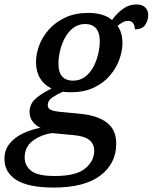

<svg xmlns="http://www.w3.org/2000/svg" viewBox="-61 -604 687 864"><path d="M181 240Q67 240 13 206Q-41 172 -41 111Q-41 71 -18 42.5Q5 14 42 -3.5Q79 -21 121 -29Q101 -38 86.5 -56.5Q72 -75 72 -100Q72 -132 94 -155Q116 -178 171 -206Q138 -221 119.5 -251.5Q101 -282 101 -325Q101 -360 115 -398.5Q129 -437 158.5 -470.5Q188 -504 232.5 -525Q277 -546 338 -546Q368 -546 395.5 -538.5Q423 -531 443 -514Q464 -543 491.5 -563.5Q519 -584 553 -584Q579 -584 592.5 -570.5Q606 -557 606 -536Q606 -514 593 -493Q580 -472 546 -472Q546 -488 538.5 -499Q531 -510 516 -510Q502 -510 490 -503Q478 -496 468 -488Q490 -456 490 -410Q490 -376 476.5 -337.5Q463 -299 434.5 -265Q406 -231 362 -210Q318 -189 258 -189Q250 -189 239.5 -189.5Q229 -190 221 -191Q198 -181 176 -166.5Q154 -152 154 -131Q154 -115 169 -109Q184 -103 206 -101L307 -91Q381 -83 421.5 -51Q462 -19 462 42Q462 132 390.5 186Q319 240 181 240ZM267 -241Q299 -241 322 -258.5Q345 -276 359.5 -303.5Q374 -331 381 -361.5Q388 -392 388 -418Q388 -458 370.5 -477Q353 -496 323 -496Q291 -496 268 -478Q245 -460 230.5 -432.5Q216 -405 209 -374.5Q202 -344 202 -319Q202 -277 219.5 -259Q237 -241 267 -241ZM186 188Q282 188 322.5 154Q363 120 363 75Q363 44 341 26Q319 8 269 4L174 -5Q126 1 88 28.5Q50 56 50 105Q50 141 79 164.5Q108 188 186 188Z"/></svg>

Font: Noto Serif Medium
Style: Italic
Weight: 500
Italic angle: -12°
Designer: Monotype Design Team
Foundry: Monotype Imaging Inc.
Version: Version 2.014; ttfautohint (v1.8.4.7-5d5b)